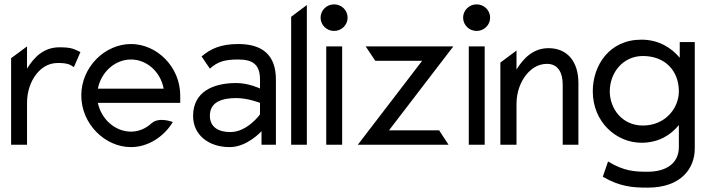

<svg xmlns="http://www.w3.org/2000/svg" viewBox="-20 -664 3246 881"><path d="M31 0H104V-191C104 -247 122 -292 146 -323C168 -351 200 -375 245 -375C290 -375 301 -368 319 -356L349 -425C321 -438 311 -447 253 -447C180 -447 136 -401 104 -349V-451L31 -397Z M353 -226C353 -95 462 11 581 11C658 11 731 -35 773 -104C773 -104 711 -129 676 -99C650 -75 618 -60 581 -60C509 -60 445 -116 429 -192H807V-226C807 -357 700 -462 581 -462C462 -462 353 -357 353 -226ZM429 -257C444 -334 508 -391 581 -391C654 -391 717 -334 731 -257Z M866 -132C866 -45 937 11 1034 11C1115 11 1180 -62 1180 -62V0H1246V-299C1246 -410 1186 -462 1073 -462C993 -462 946 -440 905 -405L943 -349C979 -382 1014 -391 1073 -391C1142 -391 1173 -366 1173 -299V-258C1173 -258 1121 -283 1064 -283C955 -283 866 -241 866 -132ZM943 -133C943 -197 1000 -214 1064 -214C1118 -214 1173 -192 1173 -192V-139C1173 -139 1115 -58 1037 -58C982 -58 943 -81 943 -133Z M1316 0H1388V-641L1316 -587Z M1451 -583C1451 -549 1479 -522 1513 -522C1547 -522 1575 -549 1575 -583C1575 -617 1547 -644 1513 -644C1479 -644 1451 -617 1451 -583ZM1477 0H1550V-451H1477Z M1622 0H2038L1995 -66H1765L2060 -451H1658L1702 -385H1917Z M2105 -583C2105 -549 2133 -522 2167 -522C2201 -522 2229 -549 2229 -583C2229 -617 2201 -644 2167 -644C2133 -644 2105 -617 2105 -583ZM2131 0H2204V-451H2131Z M2276 0H2350V-187C2350 -243 2369 -288 2393 -319C2415 -347 2447 -371 2490 -371C2540 -371 2562 -331 2562 -276V0H2634V-284C2634 -379 2585 -443 2497 -443C2427 -443 2382 -397 2350 -345V-432L2276 -377Z M2700 -245C2700 -103 2809 -9 2923 -9C3003 -9 3058 -45 3095 -90V11C3095 83 3040 124 2952 124C2894 124 2844 122 2770 77L2746 147C2825 193 2884 197 2952 197C3103 197 3168 111 3168 17V-471H3099V-399C3061 -444 3004 -482 2923 -482C2776 -482 2700 -364 2700 -245ZM2778 -245C2778 -330 2838 -407 2930 -407C3033 -407 3095 -338 3095 -245C3095 -167 3032 -88 2930 -88C2833 -88 2778 -167 2778 -245Z"/></svg>

Font: Charger Pro
Style: Nar
Weight: 400
Designer: Jasper
Foundry: Cannot Into Space Fonts
Version: Version 1.09